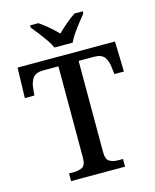

<svg xmlns="http://www.w3.org/2000/svg" viewBox="-134 -1021 895 1110"><g transform="rotate(-15 313.0 -465.5)"><path d="M151 0V-46H181Q210 -46 231 -57Q252 -68 252 -112V-660H162Q117 -660 100 -637.5Q83 -615 79 -582L74 -533H17L22 -714H605L610 -533H553L547 -582Q543 -615 526 -637.5Q509 -660 464 -660H373V-115Q373 -70 394 -58Q415 -46 444 -46H474V0ZM258 -771Q248 -794 229.5 -820.5Q211 -847 191 -873Q171 -899 155 -918V-931H204Q230 -914 260 -888.5Q290 -863 312 -840Q335 -863 365 -888.5Q395 -914 421 -931H470V-918Q455 -899 434.5 -873Q414 -847 395.5 -820.5Q377 -794 367 -771Z"/></g></svg>

Font: Noto Serif Tibetan Medium
Style: Regular
Weight: 500
Designer: Monotype Design Team
Foundry: Monotype Imaging Inc.
Version: Version 2.103; ttfautohint (v1.8.4.7-5d5b)